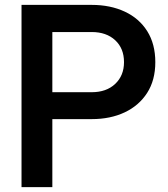

<svg xmlns="http://www.w3.org/2000/svg" viewBox="-20 -765 688 785"><path d="M68 0V-745H355Q431 -745 490 -717.5Q549 -690 582 -637.5Q615 -585 615 -511Q615 -437 581.5 -385Q548 -333 489.5 -305.5Q431 -278 355 -278H194V0ZM194 -388H355Q415 -388 451 -422Q487 -456 487 -511Q487 -567 451 -600.5Q415 -634 355 -634H194Z"/></svg>

Font: Plus Jakarta Display Medium
Style: Regular
Weight: 500
Designer: Gumpita Rahayu
Foundry: Tokotype Studio
Version: Version 1.000